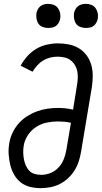

<svg xmlns="http://www.w3.org/2000/svg" viewBox="-20 -968 528 996"><path d="M192 8Q163 8 136 1.5Q109 -5 88 -21.5Q67 -38 53.5 -61.5Q40 -85 33.5 -111.5Q27 -138 25 -166.5Q23 -195 28 -224Q32 -251 44 -277Q56 -303 75 -325.5Q94 -348 119 -364Q144 -380 171 -390Q198 -400 225.5 -404Q253 -408 280 -408Q300 -408 320 -406Q340 -404 359 -399L380 -530Q383 -548 383.5 -566Q384 -584 380.5 -600.5Q377 -617 368 -631.5Q359 -646 345.5 -656Q332 -666 314.5 -670Q297 -674 279 -674Q260 -674 241 -669.5Q222 -665 204.5 -654.5Q187 -644 173 -628.5Q159 -613 149 -596L87 -627Q101 -653 121.5 -676Q142 -699 168 -714.5Q194 -730 223 -736.5Q252 -743 280 -743Q309 -743 337 -737.5Q365 -732 388.5 -718Q412 -704 428.5 -682Q445 -660 453 -633Q461 -606 461 -577Q461 -548 457 -519L400 -178Q396 -154 388 -129.5Q380 -105 366 -83Q352 -61 332.5 -43Q313 -25 290 -13.5Q267 -2 242 3Q217 8 192 8ZM194 -61Q218 -61 242 -70.5Q266 -80 283.5 -99Q301 -118 310.5 -141.5Q320 -165 324 -189L348 -331Q331 -335 314 -336.5Q297 -338 280 -338Q251 -338 222 -332Q193 -326 167.5 -309.5Q142 -293 124.5 -266.5Q107 -240 103 -212Q100 -194 100.5 -176.5Q101 -159 104 -142.5Q107 -126 113.5 -110.5Q120 -95 131 -83Q142 -71 159 -66Q176 -61 194 -61ZM426 -823Q411 -823 397 -828Q383 -833 375 -844.5Q367 -856 364.5 -870.5Q362 -885 364 -900Q366 -910 371.5 -920Q377 -930 385.5 -936.5Q394 -943 405 -945.5Q416 -948 426 -948Q441 -948 454.5 -942.5Q468 -937 476 -925.5Q484 -914 487 -899.5Q490 -885 487 -870Q485 -860 479.5 -850Q474 -840 465.5 -833.5Q457 -827 446.5 -825Q436 -823 426 -823ZM230 -823Q215 -823 201.5 -828Q188 -833 180 -844.5Q172 -856 169.5 -870.5Q167 -885 169 -900Q171 -910 176.5 -920Q182 -930 190.5 -936.5Q199 -943 209.5 -945.5Q220 -948 230 -948Q245 -948 259 -942.5Q273 -937 281 -925.5Q289 -914 292 -899.5Q295 -885 292 -870Q290 -860 284.5 -850Q279 -840 270.5 -833.5Q262 -827 251 -825Q240 -823 230 -823Z"/></svg>

Font: Iosevka QP
Style: Italic
Weight: 400
Italic angle: -9°
Designer: Belleve Invis
Foundry: Belleve Invis
Version: Version 20.0.0; ttfautohint (v1.8.4)